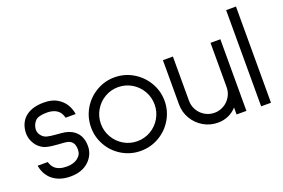

<svg xmlns="http://www.w3.org/2000/svg" viewBox="-90 -953 1835 1247"><g transform="rotate(-20 827.0 -330.0)"><path d="M135 -90Q163 -64 217 -64Q264 -64 293 -86Q322 -108 322 -143Q322 -176 309 -192Q296 -208 275.5 -212.5Q255 -217 219 -218Q167 -221 134 -229.5Q101 -238 74 -268Q41 -309 41 -358Q41 -370 42 -376Q50 -439 95 -472.5Q140 -506 216 -506H217Q273 -506 308 -485Q343 -464 362 -434Q382 -401 387 -365H317Q315 -379 304 -398Q279 -436 217 -438Q154 -438 134 -417Q114 -396 110 -368Q109 -364 109 -357Q109 -333 126 -314Q140 -297 162 -291.5Q184 -286 225 -283Q258 -281 281.5 -277Q305 -273 326 -262Q391 -227 391 -143Q391 -114 379.5 -87.5Q368 -61 347 -41Q300 5 218 5Q138 5 88 -40Q49 -78 40 -134H110Q118 -106 135 -90Z M451 -248Q451 -317 485 -375.5Q519 -434 577.5 -468.5Q636 -503 704 -503Q773 -503 831.5 -468.5Q890 -434 924.5 -375.5Q959 -317 959 -248Q959 -180 924.5 -121.5Q890 -63 831.5 -29Q773 5 704 5Q636 5 577.5 -29Q519 -63 485 -121.5Q451 -180 451 -248ZM890 -248Q890 -299 865 -342Q840 -385 797.5 -410Q755 -435 704 -435Q654 -435 611.5 -410Q569 -385 544 -342Q519 -299 519 -248Q519 -198 544 -155Q569 -112 611.5 -87Q654 -62 704 -62Q755 -62 797.5 -87Q840 -112 865 -155Q890 -198 890 -248Z M1039 -194V-500H1108V-194Q1108 -159 1125.5 -129Q1143 -99 1173 -81.5Q1203 -64 1238 -64Q1273 -64 1303 -81.5Q1333 -99 1350.5 -129Q1368 -159 1368 -194V-500H1436V-5H1368V-53Q1343 -25 1309.5 -10.5Q1276 4 1238 4Q1184 4 1138.5 -22.5Q1093 -49 1066 -94.5Q1039 -140 1039 -194Z M1604 -665V0H1536V-665Z"/></g></svg>

Font: Sulphur Point
Style: Regular
Weight: 400
Designer: Noponies / Dale Sattler
Foundry: Noponies
Version: Version 1.000; ttfautohint (v1.8)